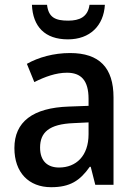

<svg xmlns="http://www.w3.org/2000/svg" viewBox="-20 -770 565 800"><path d="M417 -750H353C346 -699 311 -684 264 -684C211 -684 182 -697 176 -750H113C117 -659 167 -606 263 -606C355 -606 412 -663 417 -750ZM272 -549C203 -549 140 -531 92 -504L123 -428C167 -450 213 -467 259 -467C317 -467 349 -436 349 -358V-329L267 -326C116 -321 40 -262 40 -153C40 -51 100 10 193 10C272 10 313 -17 354 -75H358L377 0H453V-364C453 -488 394 -549 272 -549ZM287 -257 349 -260V-211C349 -120 297 -72 226 -72C179 -72 147 -98 147 -155C147 -218 184 -253 287 -257Z"/></svg>

Font: Noto Sans Bengali SemiCondensed Medium
Style: Regular
Weight: 500
Width: 4
Designer: Joana Ranito - Universal Thirst; Jelle Bosma - Monotype Design Team
Foundry: Universal Thirst ehf.
Version: Version 3.000